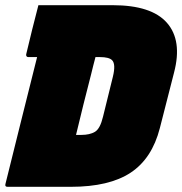

<svg xmlns="http://www.w3.org/2000/svg" viewBox="-39 -720 702 740"><path d="M577 -226Q547 -109 464.5 -54.5Q382 0 234 0H-10Q-21 0 -18 -11Q9 -122 40.5 -246.5Q72 -371 104 -500H70Q65 -500 63 -503.5Q61 -507 62 -511Q74 -561 85 -606Q96 -651 109 -700H395Q545 -700 604.5 -632Q664 -564 632 -441ZM254 -200H274Q307 -200 327 -212Q347 -224 358 -270L396 -424Q408 -473 393 -488Q381 -500 346 -500H329Q325 -486 320.5 -467.5Q316 -449 312 -433Q297 -375 282.5 -317Q268 -259 254 -200Z"/></svg>

Font: Recursive Mn Lnr St XBk
Style: Italic
Weight: 1000
Italic angle: -15°
Monospace: yes
Version: Version 1.079;hotconv 1.0.112;makeotfexe 2.5.65598; ttfautoh